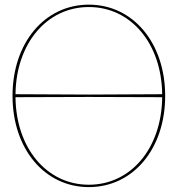

<svg xmlns="http://www.w3.org/2000/svg" viewBox="-20 -782 745 805"><path d="M352.5 2.5C538 2.5 672.5 -158 672.5 -380C672.5 -602 538 -762.5 352.5 -762.5C167 -762.5 32.5 -602 32.5 -380C32.5 -158 167 2.5 352.5 2.5ZM45 -387C47.5 -599.5 176 -752.5 352.5 -752.5C529 -752.5 657.5 -599.5 660 -387L352.5 -385.5ZM45 -374.5 352.5 -375.5 660 -374.5C658 -161.5 529.5 -7.5 352.5 -7.5C175.5 -7.5 47 -161.5 45 -374.5Z"/></svg>

Font: ZnikomitSC
Style: Regular
Weight: 100
Designer: gluk
Foundry: gluk
Version: Version 0.55